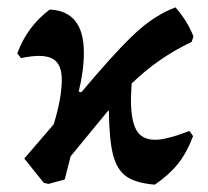

<svg xmlns="http://www.w3.org/2000/svg" viewBox="-20 -493 566 522"><path d="M336 -223Q336 -165 351 -139Q366 -113 402 -113Q433 -113 495 -137L505 -123Q487 -76 463 -46.5Q439 -17 401 9Q350 5 324 -13Q298 -31 287.5 -71.5Q277 -112 276 -192H274L172 -68L156 -5L112 7V6L111 7L99 4L46 -62L126 -155Q148 -227 148 -276Q148 -309 133.5 -325Q119 -341 86 -341Q65 -341 37 -335L27 -348Q54 -421 115 -467Q208 -463 208 -350Q208 -301 194 -244L201 -242L235 -282Q316 -376 361.5 -415Q407 -454 457 -473Q489 -437 506 -394L501 -379Q410 -336 338 -266Q336 -234 336 -223Z"/></svg>

Font: Alegreya
Style: Bold Italic
Weight: 700
Italic angle: -7°
Designer: Juan Pablo del Peral
Foundry: Huerta Tipografica
Version: Version 2.007; ttfautohint (v1.6)